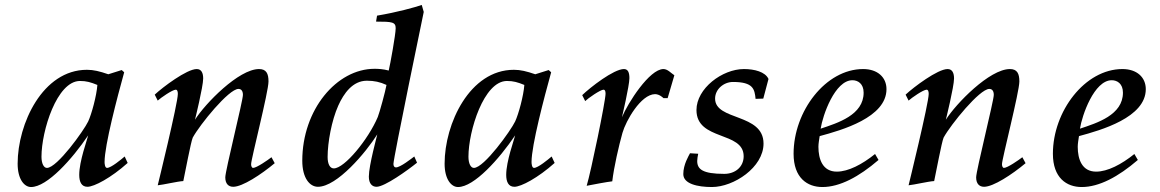

<svg xmlns="http://www.w3.org/2000/svg" viewBox="-20 -740 4671 773"><path d="M51 -81C51 -18 78 13 105 13C170 13 271 -100 335 -195C331 -177 299 -91 299 -36C299 -8 308 12 332 12C359 12 427 -24 494 -84L482 -110C468 -98 427 -64 411 -64C402 -64 401 -82 401 -88C401 -155 452 -348 480 -449C479 -450 470 -458 470 -458L416 -441C381 -453 357 -459 330 -459C152 -459 51 -242 51 -81ZM147 -109C147 -213 209 -414 302 -414C328 -414 345 -409 372 -398C369 -355 349 -281 335 -251C318 -215 210 -64 169 -64C156 -64 147 -82 147 -109Z M603 -359 615 -335C627 -346 674 -379 688 -379C693 -379 696 -373 696 -362C696 -324 615 6 615 6C637 4 696 -10 718 -11C726 -48 748 -167 756 -186C785 -239 901 -382 940 -382C952 -382 958 -373 958 -358C958 -334 887 -53 887 -26C887 0 900 12 919 12C956 12 1031 -37 1086 -83L1073 -107C1059 -96 1013 -64 999 -64C994 -64 991 -71 991 -79C991 -100 1061 -370 1061 -412C1061 -444 1052 -462 1023 -462C941 -462 806 -323 765 -258C765 -258 798 -391 798 -424C798 -446 791 -462 772 -462C732 -462 635 -389 603 -359Z M1197 -93C1197 -23 1227 12 1260 12C1337 12 1453 -126 1499 -199C1498 -193 1465 -74 1465 -29C1465 -1 1478 12 1496 12C1529 12 1622 -55 1659 -85L1648 -110C1637 -102 1592 -66 1574 -66C1568 -66 1564 -71 1564 -80C1564 -104 1686 -692 1686 -692L1678 -720C1648 -710 1581 -691 1498 -677L1494 -653C1560 -653 1573 -651 1573 -626C1573 -602 1551 -480 1545 -456C1522 -462 1504 -463 1488 -463C1335 -463 1197 -298 1197 -93ZM1299 -108C1299 -166 1315 -255 1342 -315C1364 -364 1400 -415 1457 -415C1487 -415 1510 -410 1536 -398C1532 -374 1508 -286 1501 -269C1463 -179 1367 -62 1324 -62C1308 -62 1299 -80 1299 -108Z M1770 -81C1770 -18 1797 13 1824 13C1889 13 1990 -100 2054 -195C2050 -177 2018 -91 2018 -36C2018 -8 2027 12 2051 12C2078 12 2146 -24 2213 -84L2201 -110C2187 -98 2146 -64 2130 -64C2121 -64 2120 -82 2120 -88C2120 -155 2171 -348 2199 -449C2198 -450 2189 -458 2189 -458L2135 -441C2100 -453 2076 -459 2049 -459C1871 -459 1770 -242 1770 -81ZM1866 -109C1866 -213 1928 -414 2021 -414C2047 -414 2064 -409 2091 -398C2088 -355 2068 -281 2054 -251C2037 -215 1929 -64 1888 -64C1875 -64 1866 -82 1866 -109Z M2324 -357 2336 -333C2347 -344 2397 -379 2410 -379C2415 -379 2418 -374 2418 -363C2418 -333 2359 -48 2342 8C2367 3 2426 -8 2445 -10C2452 -69 2471 -151 2486 -205C2500 -254 2560 -360 2617 -361C2636 -361 2651 -345 2651 -345H2668L2695 -437C2681 -446 2668 -462 2651 -462C2595 -462 2508 -326 2484 -268C2484 -268 2514 -395 2514 -425C2514 -447 2509 -462 2492 -462C2451 -462 2356 -388 2324 -357Z M2731 -39C2731 0 2788 13 2846 13C2934 13 3054 -66 3054 -162C3054 -285 2859 -253 2859 -343C2859 -381 2894 -410 2931 -410C3013 -410 3018 -381 3022 -342L3053 -343L3074 -422C3061 -451 3017 -462 2975 -462C2888 -462 2784 -384 2784 -297C2784 -172 2974 -213 2974 -111C2974 -68 2940 -40 2896 -40C2808 -40 2787 -59 2787 -92C2787 -101 2789 -110 2791 -121L2758 -123C2753 -113 2731 -78 2731 -39Z M3175 -121C3175 -24 3230 13 3291 13C3361 13 3438 -28 3517 -96L3503 -120C3451 -78 3395 -49 3349 -49C3292 -49 3275 -99 3275 -149C3275 -162 3278 -178 3280 -192C3369 -216 3549 -267 3549 -381C3549 -429 3513 -462 3455 -462C3304 -462 3175 -292 3175 -121ZM3284 -222C3292 -275 3341 -417 3412 -417C3434 -417 3457 -403 3457 -367C3457 -277 3353 -245 3284 -222Z M3626 -359 3638 -335C3650 -346 3697 -379 3711 -379C3716 -379 3719 -373 3719 -362C3719 -324 3638 6 3638 6C3660 4 3719 -10 3741 -11C3749 -48 3771 -167 3779 -186C3808 -239 3924 -382 3963 -382C3975 -382 3981 -373 3981 -358C3981 -334 3910 -53 3910 -26C3910 0 3923 12 3942 12C3979 12 4054 -37 4109 -83L4096 -107C4082 -96 4036 -64 4022 -64C4017 -64 4014 -71 4014 -79C4014 -100 4084 -370 4084 -412C4084 -444 4075 -462 4046 -462C3964 -462 3829 -323 3788 -258C3788 -258 3821 -391 3821 -424C3821 -446 3814 -462 3795 -462C3755 -462 3658 -389 3626 -359Z M4219 -121C4219 -24 4274 13 4335 13C4405 13 4482 -28 4561 -96L4547 -120C4495 -78 4439 -49 4393 -49C4336 -49 4319 -99 4319 -149C4319 -162 4322 -178 4324 -192C4413 -216 4593 -267 4593 -381C4593 -429 4557 -462 4499 -462C4348 -462 4219 -292 4219 -121ZM4328 -222C4336 -275 4385 -417 4456 -417C4478 -417 4501 -403 4501 -367C4501 -277 4397 -245 4328 -222Z"/></svg>

Font: KpRoman
Style: SemiboldItalic
Weight: 600
Italic angle: -11°
Version: Version 0.66